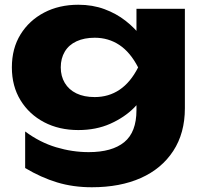

<svg xmlns="http://www.w3.org/2000/svg" viewBox="-20 -608 853 809"><path d="M555 -144V-241L562 -265V-405L555 -426V-571H759V-152Q759 -47 710 28Q661 103 573.5 142Q486 181 367 181Q288 181 220.5 160.5Q153 140 86 100V-54Q148 -8 216.5 12.5Q285 33 354 33Q452 33 503.5 -9Q555 -51 555 -144ZM310 -60Q229 -60 166 -93Q103 -126 66.5 -185.5Q30 -245 30 -324Q30 -404 66.5 -463Q103 -522 166 -555Q229 -588 310 -588Q370 -588 420 -569.5Q470 -551 509 -520.5Q548 -490 574.5 -454.5Q601 -419 615 -384Q629 -349 629 -322Q629 -285 607.5 -240Q586 -195 545 -154Q504 -113 444.5 -86.5Q385 -60 310 -60ZM379 -199Q438 -199 484 -230Q530 -261 562 -324Q529 -388 483 -418.5Q437 -449 379 -449Q335 -449 302.5 -434Q270 -419 253 -390.5Q236 -362 236 -324Q236 -287 253 -258.5Q270 -230 302 -214.5Q334 -199 379 -199Z"/></svg>

Font: Unbounded
Style: Bold
Weight: 700
Designer: Luke Prowse, Jean-Baptiste Morizot, Fátima Lázaro, Florian Runge
Foundry: NaN
Version: Version 1.700